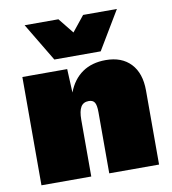

<svg xmlns="http://www.w3.org/2000/svg" viewBox="-82 -801 784 873"><g transform="rotate(-10 310.0 -365.0)"><path d="M582 -342V0H352V-282Q352 -315 344 -327.5Q336 -340 317 -340Q292 -340 280.5 -321Q269 -302 269 -262V0H39V-500H246L251 -391Q273 -449 317 -479.5Q361 -510 425 -510Q499 -510 540.5 -466Q582 -422 582 -342ZM410 -553H196L90 -730H246L303 -659L360 -730H516Z"/></g></svg>

Font: Work Sans Black
Style: Regular
Weight: 900
Designer: Wei Huang
Foundry: Wei Huang
Version: Version 1.500